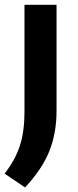

<svg xmlns="http://www.w3.org/2000/svg" viewBox="-34 -566 332 820"><path d="M73 234.5 -14.5 175.5Q31.5 116.5 51 56Q70.5 -4.5 70.5 -87V-545.5H207.5V-92.5Q207.5 2 176.8 79.2Q146 156.5 73 234.5Z"/></svg>

Font: Encode Sans SemiExpanded SemiExpanded SemiBold
Style: Regular
Weight: 600
Width: 6
Designer: Multiple Designers
Foundry: Impallari Type
Version: Version 3.000; ttfautohint (v1.8.3) -l 8 -r 50 -G 200 -x 14 